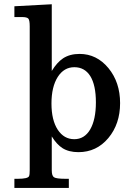

<svg xmlns="http://www.w3.org/2000/svg" viewBox="-20 -707 594 918"><path d="M281.7 -428.2Q314 -449.2 360.4 -449.2Q442.4 -449.2 498.5 -381.3Q554.2 -313.5 554.2 -213.9Q554.2 -114.3 498 -46.9Q441.4 20.5 355 20.5Q309.1 20.5 278.3 1Q251 -16.6 227.5 -54.7V107.4Q227.5 133.8 238.3 140.6Q249.5 147.9 293.9 147.9H306.6H308.1H309.1V149.4V150.4V189V190.4V191.4H308.1H306.6H51.3H49.8H48.8V190.4V189V150.4V149.4V147.9H49.8H51.3H64.5Q114.3 147.9 119.1 134.8Q122.1 127.9 122.1 106.9V-581.5Q122.1 -609.9 115.7 -617.7Q109.4 -625.5 84.5 -625.5H51.3H49.8H48.8V-627V-627.9V-674.8V-675.8V-677.2H49.8H51.3L225.1 -686.5H226.6H227.5V-685.5V-684.1V-367.7Q252.4 -408.7 281.7 -428.2ZM256.3 -86.4Q286.1 -41.5 335 -41.5Q383.8 -41.5 411.1 -87.9Q438.5 -135.3 438.5 -217.5Q438.5 -299.8 411.6 -343.3Q384.8 -385.7 335.4 -385.7Q286.1 -385.7 256.3 -339.4Q226.1 -292 226.1 -212.2Q226.1 -132.3 256.3 -86.4Z"/></svg>

Font: RIT Rachana
Style: Bold
Weight: 700
Designer: Hussain KH
Version: 1.5.2